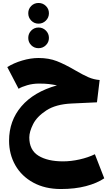

<svg xmlns="http://www.w3.org/2000/svg" viewBox="-20 -899 721 1291"><path d="M681 300Q632 333 558 352.5Q484 372 389 372Q283 372 204 329Q125 286 83 212Q41 138 41 47Q41 -87 124 -184Q207 -281 363 -325Q333 -331 307.5 -334Q282 -337 242 -337Q201 -337 163 -326Q125 -315 105 -302L29 -448Q72 -475 129 -492Q186 -509 239 -509Q308 -509 362 -488Q416 -467 486 -426Q539 -395 575 -379.5Q611 -364 650 -361L632 -211L461 -203Q355 -198 291.5 -156.5Q228 -115 202.5 -64Q177 -13 177 25Q177 110 238.5 148Q300 186 404 186Q458 186 515.5 173Q573 160 618 138ZM170 -810Q170 -839 190 -859Q210 -879 239 -879Q268 -879 288.5 -859Q309 -839 309 -810Q309 -781 288.5 -760.5Q268 -740 239 -740Q210 -740 190 -760.5Q170 -781 170 -810ZM170 -644Q170 -673 190 -693.5Q210 -714 239 -714Q268 -714 288.5 -693.5Q309 -673 309 -644Q309 -615 288.5 -595Q268 -575 239 -575Q210 -575 190 -595Q170 -615 170 -644Z"/></svg>

Font: FiraGO Heavy
Style: Regular
Weight: 900
Designer: bBox Type
Foundry: bBox Type GmbH
Version: Version 1.001